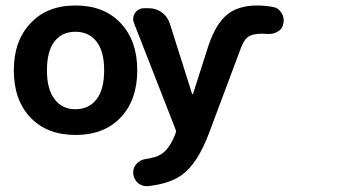

<svg xmlns="http://www.w3.org/2000/svg" viewBox="-20 -585 1242 685"><path d="M174.8 -231.4Q201.2 -195.3 249 -195.3Q296.9 -195.3 324.2 -230.5Q351.6 -265.6 351.6 -334Q351.6 -402.3 324.2 -437Q296.9 -471.7 249 -471.7Q201.2 -471.7 174.3 -437Q147.5 -402.3 147.5 -334Q147.5 -265.6 174.8 -231.4ZM88.9 -502Q147.5 -565.4 249.5 -565.4Q351.6 -565.4 410.6 -502.4Q469.7 -439.5 469.7 -334Q469.7 -228.5 410.6 -166Q351.6 -103.5 249.5 -103.5Q147.5 -103.5 88.4 -166Q29.3 -228.5 29.3 -334Q29.3 -439.5 88.9 -502ZM665 -251Q665 -249 667 -249Q668.9 -249 668.9 -251L723.6 -421.9Q750 -500 790 -532.7Q830.1 -565.4 897.5 -565.4Q923.8 -565.4 952.1 -560.5Q972.7 -557.6 983.4 -540Q992.2 -527.3 992.2 -511.7Q992.2 -506.8 991.2 -502Q988.3 -482.4 971.7 -472.7Q957 -463.9 941.4 -463.9Q937.5 -463.9 934.6 -463.9Q924.8 -464.8 916 -464.8Q879.9 -464.8 863.8 -452.6Q847.7 -440.4 833 -396.5L726.6 -112.3Q685.5 -2 628.9 39.1Q584 71.3 506.8 79.1Q503.9 79.1 502 79.1Q485.4 79.1 471.7 67.4Q455.1 51.8 455.1 29.3Q455.1 12.7 466.8 0Q479.5 -14.6 499 -17.6Q536.1 -22.5 555.7 -35.2Q585.9 -54.7 606.4 -109.4Q609.4 -116.2 606.4 -123L458 -502.9Q455.1 -509.8 455.1 -517.6Q455.1 -528.3 461.9 -539.1Q473.6 -555.7 495.1 -555.7H510.7Q537.1 -555.7 557.6 -540.5Q578.1 -525.4 585.9 -501Z"/></svg>

Font: Gen Jyuu Gothic Bold
Style: Bold
Weight: 700
Designer: [Source Han Sans]
Ryoko NISHIZUKA  (kana & ideographs); Paul D. Hunt (Latin, Greek & Cyrillic); Wenlong ZHANG  (bopomofo
Version: Version 1.002.20150607